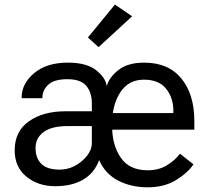

<svg xmlns="http://www.w3.org/2000/svg" viewBox="-20 -801 905 836"><path d="M134.8 -156.2Q134.8 -200.2 169.9 -226.1Q205.1 -252 273.4 -252H379.9V-178.2Q379.9 -136.7 336.4 -99.6Q293 -62.5 239.3 -62.5Q185.5 -62.5 160.2 -87.4Q134.8 -112.3 134.8 -156.2ZM43.9 -146.5Q43.9 -73.2 95.2 -31.7Q146.5 9.8 219.7 9.8Q293.9 9.8 342.8 -19.3Q391.6 -48.3 411.6 -104Q438 -43.9 494.6 -14.6Q551.3 14.6 622.6 14.6Q695.8 14.6 746.8 -17.1Q797.9 -48.8 822.3 -85.4L763.7 -131.8Q741.7 -102.5 706.5 -81.1Q671.4 -59.6 622.6 -59.6Q543.5 -59.6 505.9 -114.5Q468.3 -169.4 468.3 -249V-264.6Q468.3 -344.2 503.9 -399.2Q539.6 -454.1 606.4 -454.1Q671.4 -454.1 702.9 -415Q734.4 -376 734.9 -320.3L734.4 -308.6H431.2V-236.3H826.2V-273.4Q826.2 -390.6 769.5 -459.5Q712.9 -528.3 607.9 -528.3Q536.6 -528.3 495.6 -496.1Q454.6 -463.9 444.8 -425.8Q439.9 -463.4 397.9 -495.8Q356 -528.3 275.9 -528.3Q183.1 -528.3 128.7 -482.7Q74.2 -437 74.2 -376V-373.5H164.6V-376Q164.6 -407.7 189.7 -431.9Q214.8 -456.1 273.4 -456.1Q332 -456.1 356 -427Q379.9 -397.9 379.9 -351.6V-316.4H263.7Q168 -316.4 106 -272.9Q43.9 -229.5 43.9 -146.5ZM362.8 -637.7 409.2 -595.7 555.2 -730 480.5 -781.2Z"/></svg>

Font: Roboto Flex
Style: Regular
Weight: 400
Designer: Berlow after Robertson
Foundry: Google
Version: Version 3.200;gftools[0.9.32]